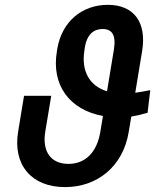

<svg xmlns="http://www.w3.org/2000/svg" viewBox="-20 -757 683 787"><path d="M584.9 -294.7 595.9 -387.4C569.2 -382.5 550.4 -378.9 534.4 -376.8L562.5 -547.2C582.4 -667.6 527 -737.2 421.9 -737.2C317.1 -737.2 233.7 -669.4 214.8 -556.8L213.1 -545.8C190 -408 265.3 -306.5 402 -281.6L391.3 -217C377.1 -130.3 327.8 -85.2 260.7 -85.2C188.6 -85.2 152.3 -135.7 165.5 -217L190 -364.3H78.5L54.3 -217C32 -81.3 108.7 9.9 246.4 9.9C378.2 9.9 484.4 -73.9 507.8 -217L518.1 -279.1C538 -282.3 559.7 -287.3 584.9 -294.7ZM325.6 -547.2 327.4 -560C335.9 -617.2 365.1 -638.1 400.6 -638.1C439.6 -638.1 456.7 -612.9 446.7 -552.9L418.7 -382.8C344.8 -405.5 313.6 -467.7 325.6 -547.2Z"/></svg>

Font: Magic Ui Pro Medium
Style: Italic
Weight: 500
Italic angle: -9.39999°
Designer: Stefan Endress, Andreas Faust
Version: Version 1.000;FEAKit 1.0